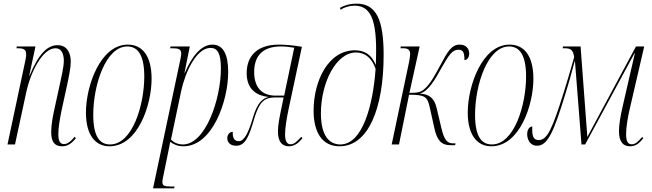

<svg xmlns="http://www.w3.org/2000/svg" viewBox="-20 -790 3565 1050"><path d="M319 10C346 10 367 0 395 -34L388 -42C363 -11 345 -2 330 -2C307 -2 299 -21 299 -57C299 -93 307 -137 316 -183L347 -325C357 -373 367 -420 367 -453C367 -500 347 -543 295 -543C239 -543 191 -495 142 -377H140L174 -536H72L70 -526H80C115 -526 123 -515 123 -490C123 -479 120 -466 115 -442L21 0H62L123 -283C148 -400 214 -526 283 -526C322 -526 329 -485 329 -458C329 -422 315 -367 310 -342L279 -200C267 -147 260 -103 260 -67C260 -17 277 10 319 10Z M579 10C734 10 809 -216 809 -359C809 -492 753 -546 679 -546C528 -546 450 -319 450 -175C450 -49 503 10 579 10ZM582 0C525 0 490 -44 490 -162C490 -327 559 -536 676 -536C736 -536 769 -485 769 -372C769 -215 704 0 582 0Z M959 -430 817 240H932L935 230H920C883 230 868 228 868 206C868 200 869 189 873 173L901 36C904 22 906 11 911 -14C930 0 952 10 983 10C1142 10 1228 -238 1228 -397C1228 -491 1201 -546 1142 -546C1078 -546 1027 -477 991 -392H989L1018 -536H913L910 -526H921C956 -526 971 -522 971 -497C971 -485 966 -462 959 -430ZM980 0C948 0 924 -16 915 -27L971 -293C993 -395 1054 -528 1131 -528C1169 -528 1188 -500 1188 -415C1188 -248 1104 0 980 0Z M1559 10C1592 10 1613 -9 1634 -34L1628 -42C1604 -17 1590 -1 1569 -1C1548 -1 1539 -20 1539 -56C1539 -89 1547 -140 1559 -197L1631 -534C1589 -542 1537 -546 1505 -546C1388 -546 1329 -485 1329 -390C1329 -307 1377 -267 1449 -260C1418 -252 1387 -231 1362 -143C1338 -61 1314 -18 1287 -18C1265 -18 1251 -30 1253 -69C1236 -69 1223 -54 1223 -35C1223 -11 1239 7 1272 7C1321 7 1342 -43 1370 -140C1397 -231 1425 -257 1482 -257H1531L1519 -199C1509 -149 1500 -108 1500 -71C1500 -20 1519 10 1559 10ZM1487 -267C1412 -267 1370 -312 1370 -396C1370 -479 1411 -536 1517 -536C1543 -536 1563 -533 1589 -529L1534 -267Z M1837 10C1994 10 2078 -197 2078 -489C2078 -678 2040 -770 1930 -770C1890 -770 1857 -758 1839 -747L1843 -737C1862 -750 1890 -759 1919 -759C2019 -759 2045 -658 2035 -434C2013 -492 1972 -515 1921 -515C1774 -515 1695 -346 1695 -185C1695 -67 1741 10 1837 10ZM1841 0C1783 0 1735 -45 1735 -170C1735 -338 1818 -503 1927 -503C1978 -503 2015 -470 2034 -413C2020 -215 1963 0 1841 0Z M2443 4H2469L2471 -6H2459C2430 -6 2410 -17 2393 -93L2368 -199C2355 -253 2328 -276 2275 -278C2322 -289 2360 -356 2394 -418C2437 -494 2455 -518 2487 -518C2512 -518 2520 -504 2520 -461C2533 -462 2546 -474 2546 -497C2546 -523 2530 -546 2494 -546C2450 -546 2428 -509 2389 -435C2355 -372 2333 -332 2303 -305C2283 -287 2269 -282 2219 -282L2275 -536H2172L2170 -526H2185C2208 -526 2223 -520 2223 -494C2223 -483 2220 -465 2215 -441L2122 0H2162L2217 -272C2305 -272 2317 -261 2330 -204L2355 -91C2370 -21 2395 4 2443 4Z M2667 10C2822 10 2897 -216 2897 -359C2897 -492 2841 -546 2767 -546C2616 -546 2538 -319 2538 -175C2538 -49 2591 10 2667 10ZM2670 0C2613 0 2578 -44 2578 -162C2578 -327 2647 -536 2764 -536C2824 -536 2857 -485 2857 -372C2857 -215 2792 0 2670 0Z M3425 10C3457 10 3476 -6 3498 -34L3492 -41C3468 -14 3455 -1 3435 -1C3415 -1 3404 -14 3404 -57C3404 -96 3414 -153 3424 -195L3503 -536H3458L3192 -41L3155 -536H3059L3057 -526H3070C3101 -526 3114 -517 3120 -478C3109 -441 3099 -400 3063 -285C3000 -84 2973 -24 2926 -24C2899 -24 2888 -42 2891 -98C2875 -98 2863 -81 2863 -56C2863 -30 2877 7 2917 7C2977 7 3010 -76 3070 -270C3088 -329 3102 -375 3124 -459L3160 0H3180L3450 -499H3452L3384 -203C3373 -155 3365 -108 3365 -73C3365 -18 3385 10 3425 10Z"/></svg>

Font: Noto Serif Display ExtraCondensed ExtraLight
Style: Italic
Weight: 200
Width: 2
Italic angle: -12°
Designer: Monotype Design Team
Foundry: Monotype Imaging Inc.
Version: Version 2.009